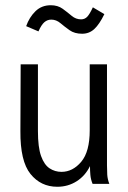

<svg xmlns="http://www.w3.org/2000/svg" viewBox="-20 -703 490 734"><path d="M199 11Q136 11 96.5 -38Q57 -87 58 -202L59 -457H125V-202Q125 -140 137 -106.5Q149 -73 169.5 -59.5Q190 -46 215 -46Q258 -46 290.5 -84.5Q323 -123 323 -205V-457H389V-71Q389 -53 390 -35.5Q391 -18 398 0H334Q327 -17 325.5 -34Q324 -51 324 -68Q306 -31 273 -10Q240 11 199 11ZM335 -675 379 -649Q360 -610 340.5 -592Q321 -574 294 -574Q265 -574 246 -587.5Q227 -601 211 -614.5Q195 -628 176 -628Q161 -628 149.5 -618Q138 -608 127 -583L80 -603Q92 -637 115.5 -660Q139 -683 174 -683Q201 -683 219.5 -669.5Q238 -656 254 -642.5Q270 -629 290 -629Q304 -629 313.5 -639Q323 -649 335 -675Z"/></svg>

Font: Inconsolata SemiCondensed
Style: Regular
Weight: 400
Width: 4
Monospace: yes
Designer: Raph Levien, Cyreal, Brenton Simpson
Foundry: Raph Levien, Cyreal, Google
Version: Version 3.000; ttfautohint (v1.8.2.53-6de2)